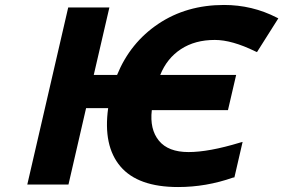

<svg xmlns="http://www.w3.org/2000/svg" viewBox="-20 -744 1142 774"><path d="M1016 -534 1009 -537Q915 -583 846 -583Q766 -583 709.5 -546Q653 -509 626 -442H932L899 -300H592Q583 -223 620.5 -177Q658 -131 740 -131Q822 -131 947 -169L958 -172L925 -29L919 -28Q811 10 698 10Q536 10 465.5 -73Q395 -156 416 -308H327L256 0H90L255 -714H421L358 -442H452Q505 -572 618.5 -648Q732 -724 883 -724Q997 -724 1096 -673L1102 -670Z"/></svg>

Font: Passageway
Style: BdIt
Weight: 700
Foundry: Ascender Corporation
Version: Version 1.11